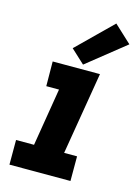

<svg xmlns="http://www.w3.org/2000/svg" viewBox="-119 -851 669 918"><g transform="rotate(15 216.0 -392.0)"><path d="M21 0H323V-122H259L327 -530H93L94 -408H157L110 -122H21ZM237 -553 426 -704 340 -784 169 -616Z"/></g></svg>

Font: Iosevka Sparkle Heavy Oblique
Style: Regular
Weight: 900
Italic angle: -9°
Designer: Belleve Invis
Foundry: Belleve Invis
Version: Version 4.5.0; ttfautohint (v1.8.3)